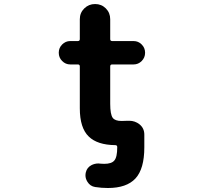

<svg xmlns="http://www.w3.org/2000/svg" viewBox="-20 -735 1040 962"><path d="M520.5 207Q488.3 207 457 202.1Q431.6 198.2 418 175.8Q408.2 160.2 408.2 143.6Q408.2 135.7 410.2 127.9Q416 104.5 437.5 92.8Q454.1 84 473.6 84Q478.5 84 483.4 85Q493.2 85.9 502 85.9Q539.1 85.9 552.7 69.3Q567.4 52.7 567.4 2.9V2Q567.4 -7.8 557.6 -7.8Q467.8 -8.8 424.8 -50.8Q379.9 -93.8 379.9 -192.4V-402.3Q379.9 -412.1 370.1 -412.1H332Q308.6 -412.1 291.5 -429.2Q274.4 -446.3 274.4 -470.7Q274.4 -495.1 291.5 -512.2Q308.6 -529.3 332 -529.3H370.1Q379.9 -529.3 379.9 -539.1V-638.7Q379.9 -670.9 402.3 -692.9Q424.8 -714.8 456.5 -714.8Q488.3 -714.8 510.3 -692.9Q532.2 -670.9 532.2 -638.7V-539.1Q532.2 -529.3 542 -529.3H649.4Q672.9 -529.3 689.9 -512.2Q707 -495.1 707 -470.7Q707 -446.3 689.9 -429.2Q672.9 -412.1 649.4 -412.1H542Q532.2 -412.1 532.2 -402.3V-214.8Q532.2 -162.1 544.9 -144.5Q556.6 -128.9 588.9 -128.9Q604.5 -128.9 620.1 -129.9Q624 -129.9 627.9 -129.9Q656.2 -129.9 678.7 -112.3Q703.1 -92.8 703.1 -60.5V2.9Q703.1 111.3 658.7 159.2Q614.3 207 520.5 207Z"/></svg>

Font: Rounded-X Mgen+ 2m bold
Style: Bold
Weight: 700
Designer: [Source Han Sans]
Ryoko NISHIZUKA  (kana & ideographs); Paul D. Hunt (Latin, Greek & Cyrillic); Wenlong ZHANG  (bopomofo
Version: Version 1.059.20150602